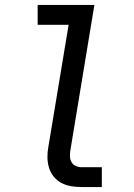

<svg xmlns="http://www.w3.org/2000/svg" viewBox="-20 -755 540 775"><path d="M310 0Q288 0 267 -3.5Q246 -7 228 -16.5Q210 -26 197 -42Q184 -58 178 -77.5Q172 -97 171.5 -118.5Q171 -140 175 -161L257 -655H132V-735H361L264 -148Q262 -136 262.5 -123Q263 -110 269 -100Q275 -90 286 -85Q297 -80 310 -80H391V0Z"/></svg>

Font: Iosevka Slab Medium Oblique
Style: Regular
Weight: 500
Italic angle: -9°
Monospace: yes
Designer: Belleve Invis
Foundry: Belleve Invis
Version: Version 11.1.1; ttfautohint (v1.8.3)